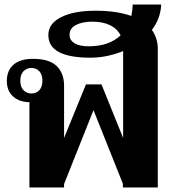

<svg xmlns="http://www.w3.org/2000/svg" viewBox="-20 -822 767 842"><path d="M646 -691Q672 -654 672 -608V0H519V-16L390 -339L261 -15V0H109V-374Q66 -374 38 -398.5Q10 -423 10 -467Q10 -513 39.5 -538.5Q69 -564 125 -564Q196 -564 228.5 -532.5Q261 -501 261 -446V-217L357 -452H425L520 -217V-598Q448 -569 377 -569Q192 -569 192 -668Q192 -719 248.5 -747Q305 -775 398 -775Q492 -775 556 -752Q562 -784 562 -802H687Q684 -740 646 -691ZM509 -667Q494 -696 462.5 -711.5Q431 -727 385 -727Q341 -727 313 -712.5Q285 -698 285 -669Q285 -646 306.5 -632.5Q328 -619 369 -619Q458 -619 509 -667ZM166 -468Q166 -495 152.5 -509.5Q139 -524 118 -524Q97 -524 83 -509.5Q69 -495 69 -468Q69 -441 83 -426.5Q97 -412 118 -412Q139 -412 152.5 -426.5Q166 -441 166 -468Z"/></svg>

Font: Trirong Bold
Style: Regular
Weight: 700
Designer: Katatrad Team
Foundry: CadsonDemak
Version: Version 1.000